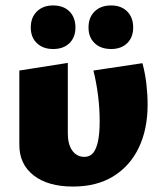

<svg xmlns="http://www.w3.org/2000/svg" viewBox="-20 -672 605 705"><path d="M248 13Q156 13 103.5 -28Q51 -69 51 -140V-413L229 -441V-182Q229 -142 245.5 -119Q262 -96 290 -96Q310 -96 322 -110.5Q334 -125 340 -154Q346 -183 346 -227Q346 -274 340 -321.5Q334 -369 323 -413L503 -440Q513 -403 517.5 -364Q522 -325 522 -288Q522 -197 489.5 -129.5Q457 -62 396 -24.5Q335 13 248 13ZM175 -492Q138 -492 115.5 -513.5Q93 -535 93 -571Q93 -608 115.5 -630Q138 -652 175 -652Q213 -652 235 -630Q257 -608 257 -571Q257 -535 235 -513.5Q213 -492 175 -492ZM388 -492Q350 -492 327.5 -513.5Q305 -535 305 -571Q305 -608 327.5 -630Q350 -652 388 -652Q425 -652 447 -630Q469 -608 469 -571Q469 -535 447 -513.5Q425 -492 388 -492Z"/></svg>

Font: Ysabeau Infant Black
Style: Regular
Weight: 900
Designer: Christian Thalmann (Catharsis Fonts)
Version: Version 2.001;gftools[0.9.30]; featfreeze: ss01,ss02,lnum